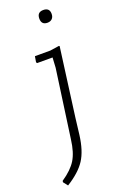

<svg xmlns="http://www.w3.org/2000/svg" viewBox="-193 -690 584 928"><g transform="rotate(-20 99.0 -226.0)"><path d="M195 -614Q195 -598 186 -589Q177 -580 162 -580Q131 -580 131 -612Q131 -645 163 -645Q195 -645 195 -614ZM175 -456 178 -454 131 -101 121 -18Q111 61 81.5 106.5Q52 152 -14 193L-32 170L-31 163Q21 128 44 90.5Q67 53 75 -11L124 -362L127 -414H48L44 -419L49 -449H128Z"/></g></svg>

Font: Alegreya Sans SC Light
Style: Italic
Weight: 300
Italic angle: -7°
Designer: Juan Pablo del Peral
Foundry: Huerta Tipografica
Version: Version 2.007